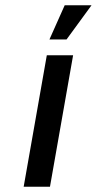

<svg xmlns="http://www.w3.org/2000/svg" viewBox="-20 -710 368 730"><path d="M70 0 158 -500H258L170 0ZM168 -560 226 -690H328L233 -560Z"/></svg>

Font: Cuprum Medium
Style: Italic
Weight: 500
Italic angle: -10°
Version: Version 3.000